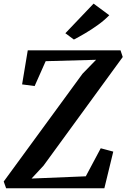

<svg xmlns="http://www.w3.org/2000/svg" viewBox="-33 -1014 681 1034"><path d="M0 0 -13 -36.5 411.5 -617 484.5 -692 213 -684.5 153.5 -550.5 86 -559.5 116.5 -743H616L628 -707L201.5 -122L137 -52.5L429 -64.5L509.5 -215.5L577 -197.5L529 0ZM365 -801 319 -835 471 -994.5 555.5 -932Q529 -904.5 494.5 -879.8Q460 -855 426 -835Q392 -815 365 -801Z"/></svg>

Font: Merriweather 36pt SemiBold
Style: Italic
Weight: 600
Italic angle: -7.8°
Version: Version 2.101